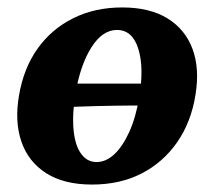

<svg xmlns="http://www.w3.org/2000/svg" viewBox="-20 -487 576 516"><path d="M227.5 9Q151.9 9 103.9 -21.7Q56 -52.4 37.5 -106.4Q19 -160.4 31 -230Q43.4 -303.6 81 -356.4Q118.7 -409.1 176.7 -438Q234.8 -467 308.4 -467Q382.5 -467 430.2 -437.5Q477.9 -408 497.4 -355.5Q516.9 -302.9 505.4 -232.3Q493.9 -159.2 456.1 -104.7Q418.2 -50.3 360.2 -20.6Q302.1 9 227.5 9ZM239.5 -51.5Q264.8 -51.5 287.4 -72.6Q309.9 -93.7 327.6 -132.8Q345.2 -171.9 354.2 -225.9Q367.5 -305.8 351.6 -356.1Q335.7 -406.5 294.4 -406.5Q255.6 -406.5 226.1 -360.4Q196.7 -314.3 183.3 -239Q173.8 -181.5 177.6 -139.4Q181.3 -97.3 197.5 -74.4Q213.7 -51.5 239.5 -51.5ZM118.2 -197Q118.2 -209.8 120.7 -228.2Q123.2 -246.6 128.3 -262.4H409.1Q409.1 -248.2 406.9 -233.5Q404.6 -218.9 399.1 -203.7Q377.3 -203.7 335.5 -203.4Q293.7 -203.2 238 -201.9Q182.3 -200.6 118.2 -197Z"/></svg>

Font: Vollkorn
Style: Italic
Weight: 400
Italic angle: -11°
Designer: Friedrich Althausen
Foundry: Friedrich Althausen
Version: Version 5.001